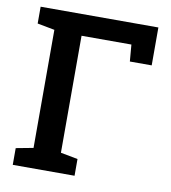

<svg xmlns="http://www.w3.org/2000/svg" viewBox="-80 -781 757 850"><g transform="rotate(10 298.0 -355.5)"><path d="M34.2 0V-75.2L111.8 -89.8V-620.6L34.2 -635.3V-710.9H563.5V-540.5H465.3L459 -615.7H234.9V-89.8L312 -75.2V0Z"/></g></svg>

Font: Roboto Slab Medium
Style: Regular
Weight: 500
Designer: Google
Version: Version 2.001; ttfautohint (v1.8.3)